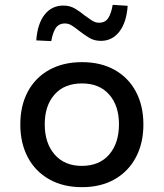

<svg xmlns="http://www.w3.org/2000/svg" viewBox="-20 -765 677 794"><path d="M319 9Q241 9 183.5 -23.5Q126 -56 95 -114.5Q64 -173 64 -250Q64 -328 95 -386Q126 -444 183.5 -476Q241 -508 319 -508Q397 -508 454 -476Q511 -444 542 -386Q573 -328 573 -250Q573 -173 542 -114.5Q511 -56 454 -23.5Q397 9 319 9ZM318 -79Q391 -79 431.5 -126Q472 -173 472 -251Q472 -328 431.5 -374Q391 -420 319 -420Q246 -420 205.5 -374Q165 -328 165 -251Q165 -173 206 -126Q247 -79 318 -79ZM192 -595 130 -598Q135 -667 164.5 -704.5Q194 -742 242 -742Q269 -742 290 -729.5Q311 -717 329 -702Q345 -690 359.5 -680.5Q374 -671 389 -671Q415 -671 427.5 -690Q440 -709 446 -745L508 -741Q503 -672 473.5 -634Q444 -596 397 -596Q369 -596 347.5 -609.5Q326 -623 308 -637Q293 -649 278.5 -658.5Q264 -668 249 -668Q223 -668 210.5 -649Q198 -630 192 -595Z"/></svg>

Font: Nunito Sans 12pt ExtraLight 6pt Medium
Style: Regular
Weight: 500
Version: Version 3.101;gftools[0.9.27]